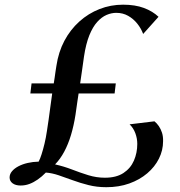

<svg xmlns="http://www.w3.org/2000/svg" viewBox="-20 -772 752 800"><path d="M423 8Q383.5 8 348.8 -0.8Q314 -9.5 283.5 -20.8Q253 -32 225 -41.5Q197 -51 171 -53Q154.5 -36 137.2 -24Q120 -12 102.5 -5.5Q85 1 66 1Q45 1 32.5 -8.2Q20 -17.5 20 -32.5Q20 -46.5 29.8 -58.2Q39.5 -70 56.5 -79Q73.5 -88 95.2 -93Q117 -98 141 -98.5Q147 -109.5 153.2 -129Q159.5 -148.5 165.5 -173.5Q171.5 -198.5 175.5 -226Q179 -246 182.5 -272.8Q186 -299.5 190 -328Q194 -356.5 197.5 -382.5H106.5L111.5 -424.5H204Q206 -437 207.8 -449Q209.5 -461 211.2 -473.2Q213 -485.5 215 -497.5Q223.5 -555 248.2 -601.8Q273 -648.5 310.5 -682.2Q348 -716 394.5 -734.2Q441 -752.5 493 -752.5Q543 -752.5 579.8 -738.8Q616.5 -725 640.5 -702L576.5 -630.5Q568 -653.5 552 -673.5Q536 -693.5 514 -706Q492 -718.5 464.5 -718.5Q444.5 -718.5 424 -709.8Q403.5 -701 385 -680.5Q366.5 -660 352.2 -624.8Q338 -589.5 330 -536.5Q326.5 -509.5 322.2 -481.2Q318 -453 314 -424.5H462.5L457.5 -382.5H307.5Q305.5 -369 302.2 -347.5Q299 -326 294.5 -293.5Q287.5 -248.5 275.8 -209.5Q264 -170.5 247.5 -139.8Q231 -109 209.5 -87Q245.5 -79 279.8 -65.8Q314 -52.5 348 -42Q382 -31.5 417 -31.5Q464.5 -31.5 494.2 -51Q524 -70.5 538 -102.8Q552 -135 552 -172.5Q552 -195 544 -216.8Q536 -238.5 520 -254L623.5 -266.5Q633.5 -258.5 641.8 -246.5Q650 -234.5 655 -219Q660 -203.5 659.5 -183.5Q659.5 -145.5 642.2 -111Q625 -76.5 593.5 -49.8Q562 -23 518.8 -7.5Q475.5 8 423 8Z"/></svg>

Font: Merriweather 120pt Medium
Style: Italic
Weight: 500
Italic angle: -7.8°
Version: Version 2.101